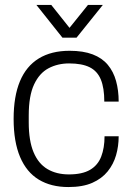

<svg xmlns="http://www.w3.org/2000/svg" viewBox="-20 -743 533 775"><path d="M256 12Q186 12 136.5 -18Q87 -48 61 -109.5Q35 -171 35 -263Q35 -354 60.5 -415Q86 -476 136.5 -507Q187 -538 261 -538Q316 -538 354 -523.5Q392 -509 415 -481.5Q438 -454 448.5 -416Q459 -378 459 -333H401Q401 -388 387 -422Q373 -456 342 -471.5Q311 -487 259 -487Q213 -487 176 -467.5Q139 -448 117.5 -402Q96 -356 96 -277V-249Q96 -175 115.5 -128.5Q135 -82 171.5 -60.5Q208 -39 258 -39Q312 -39 343.5 -57.5Q375 -76 388.5 -111Q402 -146 402 -193H459Q459 -153 448.5 -116.5Q438 -80 414.5 -51Q391 -22 352.5 -5Q314 12 256 12ZM127 -723H187L277 -610H244L335 -723H395L289 -591H232Z"/></svg>

Font: Archivo SemiBold ExtraLight
Style: Regular
Weight: 250
Version: Version 2.001